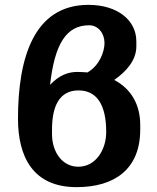

<svg xmlns="http://www.w3.org/2000/svg" viewBox="-20 -756 648 790"><path d="M194 -223C194 -315 222 -384 303 -384C379 -384 417 -324 417 -213C417 -141 375 -70 302 -70C236 -70 194 -131 194 -204ZM347 -652C384 -652 410 -619 410 -579C410 -543 389 -486 340 -458C326 -459 312 -460 298 -460C262 -460 225 -448 186 -407C205 -576 253 -652 347 -652ZM450 -427C497 -460 541 -506 541 -565V-586C541 -673 463 -736 344 -736C117 -736 54 -513 54 -268C54 -113 114 14 295 14C454 14 557 -62 557 -223V-242C557 -326 519 -391 450 -427Z"/></svg>

Font: Perun
Style: Bold
Weight: 700
Foundry: Copyright (c) Stefan Peev, Context Ltd, 2016
Version: Version 1.089